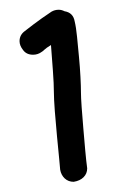

<svg xmlns="http://www.w3.org/2000/svg" viewBox="-20 -759 257 388"><path d="M143.6 -572.3Q143.6 -562.5 145 -542.5Q146.5 -522.5 148.4 -499.5Q150.4 -476.6 152.3 -454.6Q154.3 -432.6 156.2 -418.9Q156.2 -408.2 148.9 -400.9Q141.6 -393.6 128.9 -391.6Q118.2 -391.6 110.8 -398.4Q103.5 -405.3 101.6 -416Q101.6 -418 99.6 -438Q97.7 -458 95.2 -483.4Q92.8 -508.8 90.8 -534.2Q88.9 -559.6 88.9 -572.3Q88.9 -588.9 86.9 -616.2Q85 -643.6 83 -668Q78.1 -665 74.7 -662.6Q71.3 -660.2 69.3 -658.2Q66.4 -655.3 64.5 -654.3Q56.6 -648.4 46.9 -648.4Q33.2 -648.4 26.4 -658.2Q19.5 -667 19.5 -675.8Q19.5 -688.5 30.3 -696.3Q31.2 -697.3 47.4 -709.5Q63.5 -721.7 84 -735.4Q90.8 -739.3 98.6 -739.3Q104.5 -739.3 110.4 -736.3Q127.9 -733.4 130.9 -715.8Q133.8 -704.1 135.7 -684.6Q137.7 -665 139.6 -644Q141.6 -623 142.6 -603.5Q143.6 -584 143.6 -572.3Z"/></svg>

Font: Coming Soon
Style: Regular
Weight: 400
Designer: Dathan Boardman
Foundry: Open Window
Version: Version 1.000